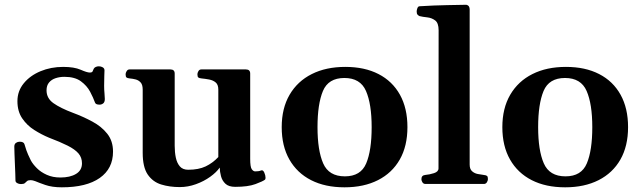

<svg xmlns="http://www.w3.org/2000/svg" viewBox="-20 -778 2714 812"><path d="M241.2 14.2Q200.7 14.2 171.6 4.2Q142.6 -5.9 129.4 -11.7Q117.7 -16.1 109.9 -16.1Q98.6 -16.1 94.2 -12Q89.8 -7.8 85.2 -3.7Q80.6 0.5 68.8 0.5Q59.6 0.5 52.5 -3.7Q45.4 -7.8 45.4 -14.6Q45.4 -23.4 44.7 -42.7Q43.9 -62 43 -84.7Q42 -107.4 41.3 -127.4Q40.5 -147.5 40.5 -157.7Q40.5 -168.9 47.6 -173.8Q54.7 -178.7 63 -178.7Q80.6 -178.7 83.5 -168Q86.4 -157.2 91.6 -142.3Q96.7 -127.4 110.4 -99.6Q119.1 -83.5 136 -66.7Q152.8 -49.8 178 -38.6Q203.1 -27.3 235.4 -27.3Q276.4 -27.3 301.5 -42.5Q326.7 -57.6 326.7 -87.4Q326.7 -111.8 311.8 -129.2Q296.9 -146.5 265.9 -162.1Q234.9 -177.7 187 -195.8Q155.3 -209 124.8 -228.3Q94.2 -247.6 74 -277.3Q53.7 -307.1 53.7 -350.1Q53.7 -393.1 80.6 -425.8Q107.4 -458.5 151.4 -476.8Q195.3 -495.1 247.1 -495.1Q293.5 -495.1 320.8 -483.2Q348.1 -471.2 359.4 -471.2Q370.1 -471.2 371.8 -476.6Q373.5 -481.9 376.5 -487.3Q379.4 -492.7 385.5 -495.1Q391.6 -497.6 397.9 -497.6Q407.2 -497.6 414.6 -493.2Q421.9 -488.8 421.9 -480.5Q421.9 -476.1 421.1 -456.8Q420.4 -437.5 420.4 -415Q420.4 -397.9 421.9 -383.5Q423.3 -369.1 423.3 -359.4Q423.3 -346.2 416.5 -340.8Q409.7 -335.4 400.9 -335.4Q384.8 -335.4 381.8 -344.2Q374.5 -364.7 361.1 -390.1Q347.7 -415.5 322 -434.3Q296.4 -453.1 252 -453.1Q232.9 -453.1 215.6 -447.5Q198.2 -441.9 187.5 -429.2Q176.8 -416.5 176.8 -396Q176.8 -362.3 206.1 -341.6Q235.4 -320.8 288.6 -300.8Q332 -284.7 370.8 -263.7Q409.7 -242.7 433.8 -212.2Q458 -181.6 458 -136.7Q458 -64.9 401.9 -25.4Q345.7 14.2 241.2 14.2Z M740.2 13.2Q697.3 13.2 661.6 2.2Q626 -8.8 604.7 -40Q583.5 -71.3 583.5 -131.8V-398.9Q583.5 -419.9 574.7 -429.4Q565.9 -439 553.5 -442.1Q541 -445.3 528.8 -446.3Q518.6 -447.3 514.9 -450.4Q511.2 -453.6 511.2 -464.4Q511.2 -469.7 515.6 -477.1Q520 -484.4 527.8 -484.4H700.7Q718.8 -484.4 718.8 -466.8V-161.6Q718.8 -134.3 723.6 -111.3Q728.5 -88.4 740.7 -74.2Q752.9 -60.1 775.9 -60.1Q819.8 -60.1 849.6 -74.2Q879.4 -88.4 903.3 -113.8V-398.9Q903.3 -419.9 892.3 -429.2Q881.3 -438.5 864.7 -441.7Q848.1 -444.8 832.5 -446.3Q822.3 -447.3 818.6 -450.4Q814.9 -453.6 814.9 -464.4Q814.9 -469.7 819.1 -477.1Q823.2 -484.4 831.5 -484.4H1020Q1038.1 -484.4 1038.1 -466.8V-106.4Q1038.1 -71.8 1044.7 -62.5Q1051.3 -53.2 1059.1 -53.2Q1065.9 -53.2 1072.3 -54Q1078.6 -54.7 1084 -57.1Q1092.3 -60.5 1097.7 -48.3Q1103 -36.1 1103 -26.4Q1103 -20 1100.6 -18.1Q1091.8 -11.2 1060.5 0.5Q1029.3 12.2 974.6 12.2Q947.3 12.2 933.3 -1Q919.4 -14.2 914.6 -33Q909.7 -51.8 909.2 -69.3Q895.5 -49.3 868.9 -30.3Q842.3 -11.2 808.6 1Q774.9 13.2 740.2 13.2Z M1171.4 -240.2Q1171.4 -320.3 1204.8 -377.4Q1238.3 -434.6 1298.6 -464.8Q1358.9 -495.1 1440.4 -495.1Q1522 -495.1 1580.8 -464.8Q1639.6 -434.6 1671.4 -377.4Q1703.1 -320.3 1703.1 -240.2Q1703.1 -160.2 1670.7 -103.3Q1638.2 -46.4 1578.4 -16.1Q1518.6 14.2 1437 14.2Q1355 14.2 1295.7 -16.1Q1236.3 -46.4 1203.9 -103.3Q1171.4 -160.2 1171.4 -240.2ZM1322.8 -240.2Q1322.8 -142.1 1346.7 -87.2Q1370.6 -32.2 1438.5 -32.2Q1505.9 -32.2 1528.8 -87.2Q1551.8 -142.1 1551.8 -240.2Q1551.8 -338.4 1527.8 -393.3Q1503.9 -448.2 1436.5 -448.2Q1368.7 -448.2 1345.7 -393.1Q1322.8 -337.9 1322.8 -240.2Z M1779.3 0Q1771 0 1766.6 -6.8Q1762.2 -13.7 1762.2 -20Q1762.2 -36.6 1778.3 -38.1Q1796.4 -39.6 1815.4 -45.7Q1834.5 -51.8 1834.5 -65.9L1835 -649.9Q1835 -680.7 1820.3 -691.7Q1805.7 -702.6 1786.6 -704.6Q1767.6 -706.5 1753.9 -710Q1749 -712.4 1745.6 -716.3Q1742.2 -720.2 1742.2 -729.5Q1742.2 -735.4 1745.1 -743.2Q1748 -751 1753.9 -751.5Q1815.9 -755.4 1870.1 -756.3Q1924.3 -757.3 1951.7 -757.8Q1955.6 -757.8 1960.7 -753.7Q1965.8 -749.5 1966.3 -737.8V-82Q1966.3 -63 1976.3 -54Q1986.3 -44.9 2000.2 -42.2Q2014.2 -39.6 2025.9 -38.1Q2036.1 -37.1 2039.8 -33.9Q2043.5 -30.8 2043.5 -20.5Q2043.5 -14.2 2039.1 -7.1Q2034.7 0 2026.4 0Z M2104.5 -240.2Q2104.5 -320.3 2137.9 -377.4Q2171.4 -434.6 2231.7 -464.8Q2292 -495.1 2373.5 -495.1Q2455.1 -495.1 2513.9 -464.8Q2572.8 -434.6 2604.5 -377.4Q2636.2 -320.3 2636.2 -240.2Q2636.2 -160.2 2603.8 -103.3Q2571.3 -46.4 2511.5 -16.1Q2451.7 14.2 2370.1 14.2Q2288.1 14.2 2228.8 -16.1Q2169.4 -46.4 2137 -103.3Q2104.5 -160.2 2104.5 -240.2ZM2255.9 -240.2Q2255.9 -142.1 2279.8 -87.2Q2303.7 -32.2 2371.6 -32.2Q2439 -32.2 2461.9 -87.2Q2484.9 -142.1 2484.9 -240.2Q2484.9 -338.4 2460.9 -393.3Q2437 -448.2 2369.6 -448.2Q2301.8 -448.2 2278.8 -393.1Q2255.9 -337.9 2255.9 -240.2Z"/></svg>

Font: Gelasio SemiBold
Style: Regular
Weight: 600
Designer: Eben Sorkin
Foundry: Eben Sorkin
Version: Version 1.008